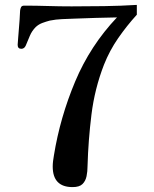

<svg xmlns="http://www.w3.org/2000/svg" viewBox="-20 -745 630 783"><path d="M538 -685Q497 -640 462 -589.5Q427 -539 404 -481Q366 -383 353 -278Q340 -173 337 -68Q337 -46 333 -26.5Q329 -7 316.5 5.5Q304 18 276 18Q195 18 195 -66Q195 -77 196.5 -89Q198 -101 200 -112Q225 -266 286.5 -412.5Q348 -559 457 -674Q414 -673 370.5 -672Q327 -671 283 -669Q258 -668 233 -667Q208 -666 183 -661Q168 -657 153 -651.5Q138 -646 126 -635Q110 -619 101.5 -598.5Q93 -578 85 -559Q79 -546 67 -546Q52 -546 52 -562Q52 -567 54 -589Q56 -611 57 -627Q59 -646 60 -665.5Q61 -685 62 -702Q63 -710 66 -716Q69 -722 79 -722Q127 -722 175 -720.5Q223 -719 272 -719Q338 -719 405 -720Q472 -721 538 -725Z"/></svg>

Font: Kaisei Tokumin
Style: Bold
Weight: 700
Designer: Font-Kai, 金井和夫
Foundry: KAZUO KANAI
Version: Version 5.003